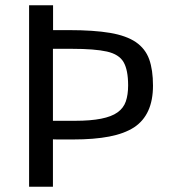

<svg xmlns="http://www.w3.org/2000/svg" viewBox="-20 -708 639 728"><path d="M560.1 -383.3Q560.1 -272.5 488.3 -225.1Q451.2 -201.2 394 -190.2Q336.9 -179.2 257.8 -179.2H211.4Q204.1 -179.2 196.5 -179.2Q189 -179.2 180.7 -179.7V0H90.3V-688H181.2V-593.8H241.2Q335.9 -593.8 397.5 -583.3Q459 -572.8 495.1 -548.3Q531.2 -523.4 545.7 -483.2Q560.1 -442.9 560.1 -383.3ZM265.6 -250Q381.3 -250 425.3 -281.7Q448.2 -297.9 457 -323.2Q465.8 -348.6 465.8 -384.3Q465.8 -442.4 448.7 -472.2Q431.6 -502 385.5 -512.5Q339.4 -522.9 252.4 -522.9H180.7V-250Z"/></svg>

Font: Mako
Style: Regular
Weight: 400
Designer: vernon adams
Foundry: vernon adams
Version: Version 1.100; ttfautohint (v1.8.4.7-5d5b);gftools[0.9.33]